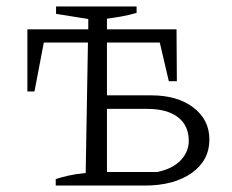

<svg xmlns="http://www.w3.org/2000/svg" viewBox="-20 -576 721 596"><path d="M153 0V-20Q171 -26 193 -31Q215 -36 246 -39L253 -444H116L87 -292H65V-485H254V-517L154 -533V-556H404V-536Q380 -529 357.5 -525Q335 -521 312 -518V-485H528L529 -324H504L476 -444H312V-280H450Q531 -280 580.5 -242Q630 -204 630 -143Q630 -78 575 -39Q520 0 429 0ZM312 -42H468Q516 -52 541 -78.5Q566 -105 566 -139Q566 -186 532.5 -212Q499 -238 437 -238H312Z"/></svg>

Font: Piazzolla SC Light
Style: Regular
Weight: 300
Designer: Juan Pablo del Peral
Foundry: Huerta Tipografica
Version: Version 1.330